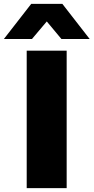

<svg xmlns="http://www.w3.org/2000/svg" viewBox="-44 -965 480 985"><path d="M93 0V-705H298V0ZM-24 -765 116 -945H276L416 -765H271L196 -855L120 -765Z"/></svg>

Font: Nunito Sans 7pt SemiExpanded Black
Style: Regular
Weight: 900
Width: 6
Designer: Vernon Adams
Foundry: Vernon Adams
Version: Version 3.101;gftools[0.9.27]